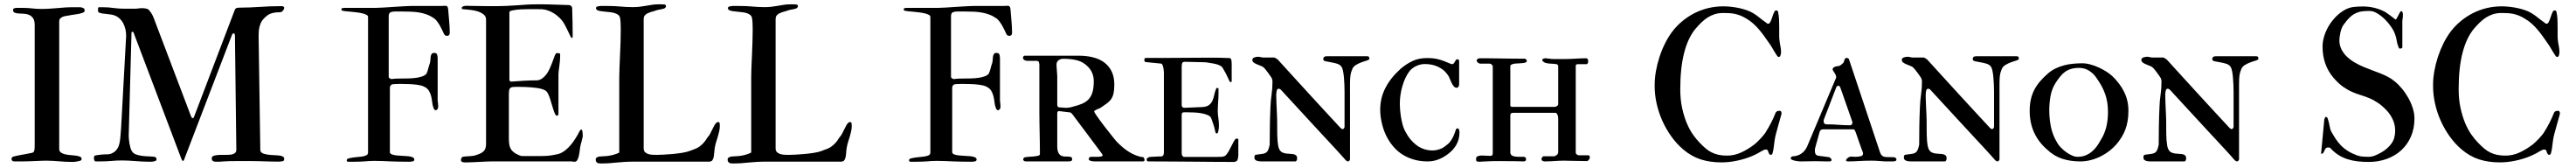

<svg xmlns="http://www.w3.org/2000/svg" viewBox="-20 -735 11744 765"><path d="M138.2 -70.8V-621.1Q138.2 -641.6 130.9 -652.1Q123.5 -662.6 112.5 -667.2Q101.6 -671.9 88.9 -672.4Q76.2 -672.9 65.2 -673.6Q54.2 -674.3 46.9 -677.2Q39.6 -680.2 39.6 -689.5Q39.6 -695.8 45.7 -697.5Q51.8 -699.2 57.1 -699.2H84.5Q96.7 -699.2 106.7 -698.5Q116.7 -697.8 125.7 -696.8Q134.8 -695.8 144.3 -695.1Q153.8 -694.3 165.5 -694.3Q189.5 -694.3 207.5 -695.6Q225.6 -696.8 242.2 -698.2Q258.8 -699.7 275.4 -700.9Q292 -702.1 312.5 -702.1H345.2Q352.1 -702.1 356.4 -699.5Q360.8 -696.8 363.3 -696.3Q365.2 -690.9 365.7 -690.4Q366.2 -689.9 366.2 -686Q366.2 -680.7 357.7 -677.2Q349.1 -673.8 338.1 -671.6Q327.1 -669.4 315.9 -668.2Q304.7 -667 299.8 -665.5Q292 -664.1 283.2 -662.8Q274.4 -661.6 267.1 -658.9Q259.8 -656.2 254.9 -651.1Q250 -646 250 -636.7V-56.6Q250 -46.4 257.6 -40.8Q265.1 -35.2 276.4 -32.5Q287.6 -29.8 301 -28.8Q314.5 -27.8 325.7 -26.4Q336.9 -24.9 344.5 -21.7Q352.1 -18.6 352.1 -11.7Q352.1 -6.3 349.1 -4.9Q346.2 -3.4 343.8 -2.4Q336.9 -0.5 327.1 1Q317.4 2.4 310.1 2.4Q292.5 2.4 277.8 1.5Q263.2 0.5 249.5 -0.5Q235.8 -1.5 222.2 -2.4Q208.5 -3.4 192.4 -3.4Q184.6 -3.4 170.7 -2.9Q156.7 -2.4 140.9 -1.7Q125 -1 109.4 -0.5Q93.8 0 82.5 0H43.9Q41.5 0 37.1 -2.4Q32.7 -4.9 32.7 -10.3Q32.7 -20 41 -22Q51.8 -24.9 60.3 -26.6Q68.8 -28.3 78.1 -30Q87.4 -31.7 98.6 -33.7Q109.9 -35.6 126.5 -39.1Q134.8 -41.5 136.5 -49.8Q138.2 -58.1 138.2 -70.8Z M539.1 -4.4Q512.7 -4.4 488.8 -2.2Q464.8 0 436 0H416.5Q412.1 0 410.2 -5.6Q408.2 -11.2 408.2 -14.2Q408.2 -19 409.4 -22.7Q410.6 -26.4 414.1 -26.9Q419.4 -28.3 426.8 -29.3Q434.1 -30.3 441.9 -31Q449.7 -31.7 456.8 -32Q463.9 -32.2 469.2 -32.2Q481 -32.2 491.9 -37.6Q502.9 -43 509.8 -50.8Q514.6 -57.1 518.1 -63.2Q521.5 -69.3 524.2 -80.1Q526.9 -90.8 528.6 -107.9Q530.3 -125 532.2 -152.8L555.2 -571.8Q555.2 -586.9 551.8 -602.3Q548.3 -617.7 540.8 -631.1Q533.2 -644.5 521 -654.3Q508.8 -664.1 491.2 -668Q489.7 -668.5 483.4 -669.2Q477.1 -669.9 469.7 -670.9Q462.4 -671.9 456.1 -672.6Q449.7 -673.3 447.8 -673.3Q438 -675.3 432.4 -677.2Q426.8 -679.2 426.8 -689.5Q426.8 -693.8 427.2 -698Q427.7 -702.1 431.2 -702.1H451.2Q463.9 -702.1 474.9 -701.2Q485.8 -700.2 497.1 -698.7Q508.3 -697.3 520.8 -696.3Q533.2 -695.3 548.3 -695.3H594.7Q603 -695.3 610.1 -696.5Q617.2 -697.8 628.9 -697.8Q637.7 -697.8 647.5 -695.6Q657.2 -693.4 661.6 -686.5Q669.9 -676.8 675.8 -664.8Q681.6 -652.8 686 -639.6L850.1 -208Q852.1 -203.1 854 -200Q856 -196.8 858.4 -196.8Q861.8 -196.8 863.8 -200.7Q865.7 -204.6 866.7 -208L1051.3 -691.9Q1054.2 -697.3 1059.8 -698.7Q1065.4 -700.2 1072.3 -700.2Q1096.7 -700.2 1119.4 -701.2Q1142.1 -702.1 1164.8 -703.6Q1187.5 -705.1 1210.7 -706.1Q1233.9 -707 1259.8 -707Q1261.2 -707 1263.9 -707Q1266.6 -707 1269.3 -706.3Q1272 -705.6 1273.9 -704.1Q1275.9 -702.6 1275.9 -700.2Q1275.9 -693.4 1270 -686.3Q1264.2 -679.2 1255.4 -679.2Q1231 -679.2 1214.8 -673.3Q1198.7 -667.5 1182.1 -649.4Q1174.8 -642.1 1170.4 -632.8Q1166 -623.5 1163.3 -613Q1160.6 -602.5 1159.9 -591.6Q1159.2 -580.6 1159.2 -570.3L1167 -48.8Q1170.4 -38.6 1183.6 -34.7Q1196.8 -30.8 1212.9 -29.5Q1229 -28.3 1244.4 -27.6Q1259.8 -26.9 1268.1 -22.9Q1273.9 -20.5 1274.9 -16.8Q1275.9 -13.2 1275.9 -10.3Q1275.9 -2.4 1267.8 -0.7Q1259.8 1 1246.1 1Q1230.5 1 1216.8 0.5Q1203.1 0 1189.7 -0.2Q1176.3 -0.5 1161.6 -1Q1147 -1.5 1128.9 -1.5H1054.2Q1040 -1.5 1026.9 -1.2Q1013.7 -1 1000.5 0Q984.9 1.5 969.2 1.5Q965.3 1.5 961.2 1.2Q957 1 953.4 -0.5Q949.7 -2 947.5 -5.1Q945.3 -8.3 945.3 -13.7Q945.3 -23.4 957.5 -26.6Q969.7 -29.8 986.8 -29.8H1007.3Q1017.6 -29.8 1026.6 -30.3Q1035.6 -30.8 1042.5 -33.2Q1049.3 -35.6 1053.5 -40.3Q1057.6 -44.9 1057.6 -53.2L1051.3 -571.8Q1051.3 -574.2 1050.3 -578.6Q1049.3 -583 1046.9 -583Q1043.5 -583 1041.7 -581.8Q1040 -580.6 1039.1 -579.6L820.3 -10.3Q818.4 -2.4 814.5 -2.4Q810.5 -2.4 807.6 -10.3L589.8 -584.5Q588.4 -590.3 584 -590.3Q582 -590.3 580.8 -589.4Q579.6 -588.4 579.6 -584.5L566.9 -118.2Q566.9 -112.3 567.6 -102.8Q568.4 -93.3 570.1 -83Q571.8 -72.8 574.5 -63Q577.1 -53.2 581.5 -46.4Q587.9 -36.1 600.8 -31.5Q613.8 -26.9 628.7 -25.1Q643.6 -23.4 658.4 -22.9Q673.3 -22.5 683.6 -21Q689.5 -20.5 691.7 -16.6Q693.8 -12.7 693.8 -8.3Q693.8 -5.4 690.7 -3.4Q687.5 -1.5 682.9 -0.2Q678.2 1 672.4 1.2Q666.5 1.5 661.6 1.5Q643.6 1.5 627.9 0.5Q612.3 -0.5 597.7 -1.5Q583 -2.4 568.8 -3.4Q554.7 -4.4 539.1 -4.4Z M1658.2 -40.5V-658.2Q1658.2 -663.6 1651.1 -667.5Q1644 -671.4 1632.8 -674.1Q1621.6 -676.8 1608.2 -678.5Q1594.7 -680.2 1582 -681.4Q1569.3 -682.6 1558.6 -683.6Q1547.9 -684.6 1543 -686Q1536.6 -686.5 1536.6 -693.4Q1536.6 -696.8 1541.3 -698Q1545.9 -699.2 1549.3 -699.2H1694.3Q1708 -699.2 1729 -700.7Q1750 -702.1 1773.9 -703.6Q1797.9 -705.1 1822.8 -706.5Q1847.7 -708 1869.1 -708H1996.1Q1996.6 -708.5 2002 -708.5H2012.2Q2019.5 -708.5 2021.7 -701.4Q2023.9 -694.3 2023.9 -688.5Q2025.9 -663.1 2028.3 -636.5Q2030.8 -609.9 2030.8 -584.5Q2030.8 -579.1 2027.6 -575.4Q2024.4 -571.8 2018.6 -571.8Q2014.6 -571.8 2010.7 -573.5Q2006.8 -575.2 2003.4 -583Q1999.5 -591.3 1994.6 -601.6Q1989.7 -611.8 1983.9 -621.6Q1978 -631.3 1971.7 -639.4Q1965.3 -647.5 1959.5 -651.4Q1943.4 -662.6 1926.3 -668.9Q1909.2 -675.3 1890.9 -678.2Q1872.6 -681.2 1853.5 -681.9Q1834.5 -682.6 1814.5 -682.6H1780.8Q1768.6 -682.6 1760.5 -679Q1752.4 -675.3 1752.4 -660.6V-386.2Q1752.4 -380.9 1756.8 -378.4Q1761.2 -376 1763.7 -375Q1773.9 -376.5 1785.6 -377Q1797.4 -377.4 1808.6 -377.4Q1826.2 -377.4 1844 -377.9Q1861.8 -378.4 1877.4 -380.6Q1893.1 -382.8 1905.5 -387.2Q1918 -391.6 1924.3 -399.4Q1926.3 -402.3 1928.5 -408.7Q1930.7 -415 1932.6 -422.4Q1934.6 -429.7 1936.3 -436Q1938 -442.4 1939.5 -445.3Q1941.9 -452.6 1942.4 -461.2Q1942.9 -469.7 1943.8 -477.1Q1944.8 -484.4 1948.2 -489.3Q1951.7 -494.1 1960.4 -494.1Q1971.2 -494.1 1973.4 -485.8Q1975.6 -477.5 1975.6 -468.8V-281.2Q1975.6 -278.8 1975.6 -276.1Q1975.6 -273.4 1976.6 -270.5Q1977.5 -262.7 1977.8 -256.6Q1978 -250.5 1978 -248.5Q1978 -243.2 1975.3 -238.8Q1972.7 -234.4 1967.3 -232.9Q1960.9 -232.9 1957 -242.7Q1952.1 -255.4 1950.7 -269.8Q1949.2 -284.2 1945.8 -297.6Q1942.4 -311 1935.3 -322.5Q1928.2 -334 1912.1 -341.3Q1906.2 -344.2 1897.5 -346.2Q1888.7 -348.1 1879.2 -349.4Q1869.6 -350.6 1860.4 -351.3Q1851.1 -352.1 1844.7 -352.1Q1842.3 -352.1 1830.3 -352.5Q1818.4 -353 1805.2 -353Q1791 -353 1779.3 -352.3Q1767.6 -351.6 1765.1 -349.6Q1760.7 -345.7 1759.3 -342.8Q1757.8 -339.8 1757.8 -332V-42Q1758.3 -35.2 1766.8 -32Q1775.4 -28.8 1787.8 -27.3Q1800.3 -25.9 1814.5 -25.4Q1828.6 -24.9 1840.8 -23.7Q1853 -22.5 1861.1 -19Q1869.1 -15.6 1869.1 -8.3Q1869.1 -4.4 1866.5 -2.4Q1863.8 -0.5 1859.9 0.2Q1856 1 1851.8 1.2Q1847.7 1.5 1844.7 1.5Q1818.8 1.5 1798.3 1Q1777.8 0.5 1759.3 -0.2Q1740.7 -1 1723.1 -1.7Q1705.6 -2.4 1686 -2.4Q1674.8 -2.4 1663.6 -1.7Q1652.3 -1 1640.1 0Q1617.2 1.5 1593.8 1.5H1569.3Q1566.9 1.5 1564 0.7Q1561 0 1561 -4.4Q1561 -9.3 1564 -11.2Q1566.9 -13.2 1575.2 -15.1Q1588.9 -18.1 1603.5 -19.3Q1618.2 -20.5 1630.4 -22.2Q1642.6 -23.9 1650.4 -27.8Q1658.2 -31.7 1658.2 -40.5Z M2196.3 -645.5Q2196.3 -660.2 2185.5 -668.9Q2174.8 -677.7 2159.2 -682.9Q2143.6 -688 2126 -689.9Q2108.4 -691.9 2094.7 -692.9Q2091.3 -692.9 2088.4 -693.6Q2085.4 -694.3 2085.4 -698.7Q2085.4 -701.7 2087.9 -703.6Q2090.3 -705.6 2093.8 -706.8Q2097.2 -708 2100.6 -708.3Q2104 -708.5 2106.4 -708.5Q2109.9 -708.5 2121.1 -708.3Q2132.3 -708 2148.9 -707.8Q2165.5 -707.5 2185.8 -707.3Q2206.1 -707 2228 -707Q2265.6 -707 2292.7 -708.3Q2319.8 -709.5 2342 -711.2Q2364.3 -712.9 2384.5 -714.1Q2404.8 -715.3 2428.2 -715.3Q2437.5 -715.3 2444.6 -715.3Q2451.7 -715.3 2459 -715.3Q2466.3 -715.3 2475.3 -715.1Q2484.4 -714.8 2497.3 -714.4Q2510.3 -713.9 2529.1 -713.4Q2547.9 -712.9 2574.7 -711.9Q2580.1 -711.4 2584 -708Q2587.9 -704.6 2588.9 -699.2Q2589.8 -665.5 2590.6 -635Q2591.3 -604.5 2591.3 -570.3Q2591.3 -562.5 2588.9 -562.5Q2587.9 -562.5 2585.9 -563Q2584 -563.5 2583 -565.9Q2579.1 -573.7 2574.7 -583Q2570.3 -592.3 2565.7 -601.8Q2561 -611.3 2556.4 -620.1Q2551.8 -628.9 2547.4 -635.3Q2541 -644.5 2530.8 -654.5Q2520.5 -664.6 2507.8 -672.9Q2495.1 -681.2 2480.7 -686.5Q2466.3 -691.9 2452.1 -692.9Q2443.4 -692.9 2436.8 -693.1Q2430.2 -693.4 2423.8 -693.4Q2417.5 -693.4 2410.6 -693.4Q2403.8 -693.4 2394.5 -693.4Q2375.5 -693.4 2355.2 -692.4Q2335 -691.4 2315.9 -687.5Q2311.5 -686.5 2307.1 -684.8Q2302.7 -683.1 2302.7 -676.8V-371.6Q2303.7 -365.2 2309.6 -363.3Q2337.4 -365.7 2368.9 -367.4Q2400.4 -369.1 2428.2 -369.1Q2441.9 -370.1 2452.9 -378.2Q2463.9 -386.2 2472.2 -397.7Q2480.5 -409.2 2486.8 -423.1Q2493.2 -437 2498 -450.2Q2502.9 -463.4 2506.6 -473.9Q2510.3 -484.4 2513.7 -489.7Q2515.1 -492.2 2516.6 -492.7Q2518.1 -493.2 2524.9 -493.2Q2527.8 -493.2 2531 -491.9Q2534.2 -490.7 2534.2 -488.3Q2534.2 -470.7 2533 -457Q2531.7 -443.4 2530.3 -432.6Q2528.8 -421.9 2527.6 -412.8Q2526.4 -403.8 2526.4 -395.5V-212.9Q2525.4 -211.4 2523.9 -210.4Q2521.5 -208 2519 -208Q2515.1 -208 2511.5 -215.1Q2507.8 -222.2 2504.2 -232.9Q2500.5 -243.7 2496.8 -256.8Q2493.2 -270 2489 -282.7Q2484.9 -295.4 2480.2 -305.7Q2475.6 -315.9 2469.7 -320.8Q2464.4 -325.2 2454.1 -328.6Q2443.8 -332 2430.9 -334Q2418 -335.9 2403.3 -337.2Q2388.7 -338.4 2375.2 -338.9Q2361.8 -339.4 2350.1 -339.4Q2338.4 -339.4 2331.5 -339.4Q2320.8 -339.4 2314.7 -338.1Q2308.6 -336.9 2305.4 -333Q2302.2 -329.1 2301.3 -321.8Q2300.3 -314.5 2300.3 -301.8V-105Q2300.3 -90.8 2301.8 -80.1Q2303.2 -69.3 2306.9 -61.3Q2310.5 -53.2 2316.7 -47.1Q2322.8 -41 2331.5 -35.6Q2338.4 -31.7 2346.9 -28.1Q2355.5 -24.4 2362.8 -24.4H2439.5Q2450.7 -24.4 2459.7 -24.7Q2468.8 -24.9 2478 -25.6Q2487.3 -26.4 2497.6 -28.1Q2507.8 -29.8 2521.5 -32.7Q2536.1 -36.1 2548.8 -44.4Q2561.5 -52.7 2573 -64.5Q2584.5 -76.2 2594.7 -90.8Q2605 -105.5 2614.3 -121.6Q2615.7 -124 2619.6 -132.1Q2623.5 -140.1 2627.9 -144.5Q2628.4 -145.5 2630.4 -145.5Q2632.3 -145.5 2633.8 -142.1Q2637.2 -135.7 2637.2 -116.7Q2637.2 -110.8 2633.8 -98.9Q2630.4 -86.9 2627.9 -76.2Q2625.5 -67.4 2624 -54.2Q2622.6 -41 2620.1 -28.6Q2617.7 -16.1 2613 -7.3Q2608.4 1.5 2600.6 1.5Q2597.7 1.5 2595.7 1.2Q2593.8 1 2592.3 1Q2590.8 0 2584 0H2224.1Q2212.9 0 2197 0.7Q2181.2 1.5 2165 2.2Q2148.9 2.9 2134.5 3.7Q2120.1 4.4 2111.8 4.4H2098.1Q2092.8 4.4 2087.4 2.2Q2082 0 2082 -4.9Q2082 -9.3 2083.3 -13.7Q2084.5 -18.1 2088.9 -20.5Q2089.8 -21 2093.5 -21.5Q2097.2 -22 2101.6 -22.5Q2106 -22.9 2109.9 -23.2Q2113.8 -23.4 2115.7 -23.4Q2127.4 -24.4 2135.3 -25.1Q2143.1 -25.9 2153.8 -29.8Q2174.8 -36.1 2185.5 -46.6Q2196.3 -57.1 2196.3 -80.1Z M2803.7 -40.5V-382.8Q2803.7 -397.9 2804.7 -424.6Q2805.7 -451.2 2807.1 -481.9Q2808.6 -512.7 2809.6 -544.4Q2810.5 -576.2 2810.5 -601.6Q2810.5 -635.7 2807.6 -651.4Q2806.6 -660.6 2800 -666.3Q2793.5 -671.9 2783.9 -675Q2774.4 -678.2 2762.5 -679.4Q2750.5 -680.7 2739.5 -681.9Q2728.5 -683.1 2719 -684.3Q2709.5 -685.5 2704.1 -688.5Q2697.8 -691.9 2697.8 -696.8Q2697.8 -700.7 2698.5 -702.1Q2699.2 -703.6 2701.2 -704.6Q2707 -706.5 2712.6 -707.3Q2718.3 -708 2722.7 -708H2741.2Q2763.2 -708 2779.1 -707.3Q2794.9 -706.5 2808.6 -705.3Q2822.3 -704.1 2835.4 -703.4Q2848.6 -702.6 2865.2 -702.6Q2883.3 -702.6 2898.7 -704.6Q2914.1 -706.5 2928 -709Q2941.9 -711.4 2954.8 -713.4Q2967.8 -715.3 2981 -715.3H2998.5Q3003.9 -715.3 3010.3 -714.4Q3016.6 -713.4 3016.6 -707Q3016.6 -698.7 3005.4 -695.3Q2997.1 -692.9 2986.1 -691.2Q2975.1 -689.5 2961.4 -684.1Q2948.7 -681.2 2940.7 -677.7Q2932.6 -674.3 2928.7 -672.4Q2923.3 -668.9 2919.2 -663.6Q2915 -658.2 2915 -647.9V-59.1Q2915 -48.3 2920.9 -42.5Q2926.8 -36.6 2935.8 -33.7Q2944.8 -30.8 2955.3 -30.3Q2965.8 -29.8 2975.1 -29.8Q2985.8 -29.8 3005.4 -30.8Q3024.9 -31.7 3046.4 -33.7Q3067.9 -35.6 3088.1 -38.8Q3108.4 -42 3121.1 -46.4Q3138.2 -52.2 3152.6 -58.3Q3167 -64.5 3176.8 -73.7Q3178.2 -74.7 3181.6 -77.9Q3185.1 -81.1 3189.2 -85.7Q3193.4 -90.3 3197.3 -95.7Q3201.2 -101.1 3204.1 -106.4Q3207 -110.4 3209.2 -113.3Q3211.4 -116.2 3213.4 -118.2Q3215.3 -120.6 3218.3 -126.5Q3221.2 -132.3 3224.9 -139.6Q3228.5 -147 3232.4 -154.5Q3236.3 -162.1 3240.2 -168.9Q3243.7 -173.3 3246.8 -176.3Q3250 -179.2 3255.4 -179.2Q3260.7 -179.2 3261.5 -173.1Q3262.2 -167 3262.2 -161.1Q3262.2 -149.4 3259.5 -137.5Q3256.8 -125.5 3253.4 -113.8Q3250 -102.1 3246.1 -90.3Q3242.2 -78.6 3240.2 -66.9Q3237.8 -55.7 3237.1 -43.7Q3236.3 -31.7 3234.6 -21.7Q3232.9 -11.7 3228.3 -5.4Q3223.6 1 3213.4 1H2879.4Q2849.1 1 2828.9 2.2Q2808.6 3.4 2792 5.1Q2775.4 6.8 2759 8.1Q2742.7 9.3 2720.7 9.3Q2712.4 9.3 2706.8 7.8Q2701.2 6.3 2697.8 0Q2697.3 -2 2696.8 -2.9Q2696.3 -3.9 2696.3 -9.3Q2696.3 -15.6 2701.9 -18.3Q2707.5 -21 2710.4 -22Q2715.8 -22.9 2726.6 -23.2Q2737.3 -23.4 2746.1 -24.4Q2750.5 -24.9 2757.3 -25.9Q2764.2 -26.9 2772.2 -28.8Q2780.3 -30.8 2788.6 -33.7Q2796.9 -36.6 2803.7 -40.5Z M3405.3 -40.5V-382.8Q3405.3 -397.9 3406.2 -424.6Q3407.2 -451.2 3408.7 -481.9Q3410.2 -512.7 3411.1 -544.4Q3412.1 -576.2 3412.1 -601.6Q3412.1 -635.7 3409.2 -651.4Q3408.2 -660.6 3401.6 -666.3Q3395 -671.9 3385.5 -675Q3376 -678.2 3364 -679.4Q3352.1 -680.7 3341.1 -681.9Q3330.1 -683.1 3320.6 -684.3Q3311 -685.5 3305.7 -688.5Q3299.3 -691.9 3299.3 -696.8Q3299.3 -700.7 3300 -702.1Q3300.8 -703.6 3302.7 -704.6Q3308.6 -706.5 3314.2 -707.3Q3319.8 -708 3324.2 -708H3342.8Q3364.7 -708 3380.6 -707.3Q3396.5 -706.5 3410.2 -705.3Q3423.8 -704.1 3437 -703.4Q3450.2 -702.6 3466.8 -702.6Q3484.9 -702.6 3500.2 -704.6Q3515.6 -706.5 3529.5 -709Q3543.5 -711.4 3556.4 -713.4Q3569.3 -715.3 3582.5 -715.3H3600.1Q3605.5 -715.3 3611.8 -714.4Q3618.2 -713.4 3618.2 -707Q3618.2 -698.7 3606.9 -695.3Q3598.6 -692.9 3587.6 -691.2Q3576.7 -689.5 3563 -684.1Q3550.3 -681.2 3542.2 -677.7Q3534.2 -674.3 3530.3 -672.4Q3524.9 -668.9 3520.8 -663.6Q3516.6 -658.2 3516.6 -647.9V-59.1Q3516.6 -48.3 3522.5 -42.5Q3528.3 -36.6 3537.4 -33.7Q3546.4 -30.8 3556.9 -30.3Q3567.4 -29.8 3576.7 -29.8Q3587.4 -29.8 3606.9 -30.8Q3626.5 -31.7 3647.9 -33.7Q3669.4 -35.6 3689.7 -38.8Q3710 -42 3722.7 -46.4Q3739.7 -52.2 3754.2 -58.3Q3768.6 -64.5 3778.3 -73.7Q3779.8 -74.7 3783.2 -77.9Q3786.6 -81.1 3790.8 -85.7Q3794.9 -90.3 3798.8 -95.7Q3802.7 -101.1 3805.7 -106.4Q3808.6 -110.4 3810.8 -113.3Q3813 -116.2 3814.9 -118.2Q3816.9 -120.6 3819.8 -126.5Q3822.8 -132.3 3826.4 -139.6Q3830.1 -147 3834 -154.5Q3837.9 -162.1 3841.8 -168.9Q3845.2 -173.3 3848.4 -176.3Q3851.6 -179.2 3856.9 -179.2Q3862.3 -179.2 3863 -173.1Q3863.8 -167 3863.8 -161.1Q3863.8 -149.4 3861.1 -137.5Q3858.4 -125.5 3855 -113.8Q3851.6 -102.1 3847.7 -90.3Q3843.8 -78.6 3841.8 -66.9Q3839.4 -55.7 3838.6 -43.7Q3837.9 -31.7 3836.2 -21.7Q3834.5 -11.7 3829.8 -5.4Q3825.2 1 3814.9 1H3481Q3450.7 1 3430.4 2.2Q3410.2 3.4 3393.6 5.1Q3377 6.8 3360.6 8.1Q3344.2 9.3 3322.3 9.3Q3314 9.3 3308.3 7.8Q3302.7 6.3 3299.3 0Q3298.8 -2 3298.3 -2.9Q3297.9 -3.9 3297.9 -9.3Q3297.9 -15.6 3303.5 -18.3Q3309.1 -21 3312 -22Q3317.4 -22.9 3328.1 -23.2Q3338.9 -23.4 3347.7 -24.4Q3352.1 -24.9 3358.9 -25.9Q3365.7 -26.9 3373.8 -28.8Q3381.8 -30.8 3390.1 -33.7Q3398.4 -36.6 3405.3 -40.5Z M4222.2 -40.5V-658.2Q4222.2 -663.6 4215.1 -667.5Q4208 -671.4 4196.8 -674.1Q4185.5 -676.8 4172.1 -678.5Q4158.7 -680.2 4146 -681.4Q4133.3 -682.6 4122.6 -683.6Q4111.8 -684.6 4106.9 -686Q4100.6 -686.5 4100.6 -693.4Q4100.6 -696.8 4105.2 -698Q4109.9 -699.2 4113.3 -699.2H4258.3Q4272 -699.2 4293 -700.7Q4314 -702.1 4337.9 -703.6Q4361.8 -705.1 4386.7 -706.5Q4411.6 -708 4433.1 -708H4560.1Q4560.5 -708.5 4565.9 -708.5H4576.2Q4583.5 -708.5 4585.7 -701.4Q4587.9 -694.3 4587.9 -688.5Q4589.8 -663.1 4592.3 -636.5Q4594.7 -609.9 4594.7 -584.5Q4594.7 -579.1 4591.6 -575.4Q4588.4 -571.8 4582.5 -571.8Q4578.6 -571.8 4574.7 -573.5Q4570.8 -575.2 4567.4 -583Q4563.5 -591.3 4558.6 -601.6Q4553.7 -611.8 4547.9 -621.6Q4542 -631.3 4535.6 -639.4Q4529.3 -647.5 4523.4 -651.4Q4507.3 -662.6 4490.2 -668.9Q4473.1 -675.3 4454.8 -678.2Q4436.5 -681.2 4417.5 -681.9Q4398.4 -682.6 4378.4 -682.6H4344.7Q4332.5 -682.6 4324.5 -679Q4316.4 -675.3 4316.4 -660.6V-386.2Q4316.4 -380.9 4320.8 -378.4Q4325.2 -376 4327.6 -375Q4337.9 -376.5 4349.6 -377Q4361.3 -377.4 4372.6 -377.4Q4390.1 -377.4 4408 -377.9Q4425.8 -378.4 4441.4 -380.6Q4457 -382.8 4469.5 -387.2Q4481.9 -391.6 4488.3 -399.4Q4490.2 -402.3 4492.4 -408.7Q4494.6 -415 4496.6 -422.4Q4498.5 -429.7 4500.2 -436Q4502 -442.4 4503.4 -445.3Q4505.9 -452.6 4506.3 -461.2Q4506.8 -469.7 4507.8 -477.1Q4508.8 -484.4 4512.2 -489.3Q4515.6 -494.1 4524.4 -494.1Q4535.2 -494.1 4537.4 -485.8Q4539.6 -477.5 4539.6 -468.8V-281.2Q4539.6 -278.8 4539.6 -276.1Q4539.6 -273.4 4540.5 -270.5Q4541.5 -262.7 4541.7 -256.6Q4542 -250.5 4542 -248.5Q4542 -243.2 4539.3 -238.8Q4536.6 -234.4 4531.2 -232.9Q4524.9 -232.9 4521 -242.7Q4516.1 -255.4 4514.6 -269.8Q4513.2 -284.2 4509.8 -297.6Q4506.3 -311 4499.3 -322.5Q4492.2 -334 4476.1 -341.3Q4470.2 -344.2 4461.4 -346.2Q4452.6 -348.1 4443.1 -349.4Q4433.6 -350.6 4424.3 -351.3Q4415 -352.1 4408.7 -352.1Q4406.2 -352.1 4394.3 -352.5Q4382.3 -353 4369.1 -353Q4355 -353 4343.3 -352.3Q4331.5 -351.6 4329.1 -349.6Q4324.7 -345.7 4323.2 -342.8Q4321.8 -339.8 4321.8 -332V-42Q4322.3 -35.2 4330.8 -32Q4339.4 -28.8 4351.8 -27.3Q4364.3 -25.9 4378.4 -25.4Q4392.6 -24.9 4404.8 -23.7Q4417 -22.5 4425 -19Q4433.1 -15.6 4433.1 -8.3Q4433.1 -4.4 4430.4 -2.4Q4427.7 -0.5 4423.8 0.2Q4419.9 1 4415.8 1.2Q4411.6 1.5 4408.7 1.5Q4382.8 1.5 4362.3 1Q4341.8 0.5 4323.2 -0.2Q4304.7 -1 4287.1 -1.7Q4269.5 -2.4 4250 -2.4Q4238.8 -2.4 4227.5 -1.7Q4216.3 -1 4204.1 0Q4181.2 1.5 4157.7 1.5H4133.3Q4130.9 1.5 4127.9 0.7Q4125 0 4125 -4.4Q4125 -9.3 4127.9 -11.2Q4130.9 -13.2 4139.2 -15.1Q4152.8 -18.1 4167.5 -19.3Q4182.1 -20.5 4194.3 -22.2Q4206.5 -23.9 4214.4 -27.8Q4222.2 -31.7 4222.2 -40.5Z M4797.4 -439.5Q4797.4 -437.5 4797.9 -429.7Q4798.3 -421.9 4799.1 -413.1Q4799.8 -404.3 4800.3 -396.5Q4800.8 -388.7 4800.8 -386.7V-258.3Q4800.8 -249.5 4806.6 -246.6Q4807.6 -246.6 4812 -246.1Q4816.4 -245.6 4821.5 -245.4Q4826.7 -245.1 4831.8 -244.6Q4836.9 -244.1 4839.8 -244.1Q4856.4 -244.1 4871.1 -249Q4895.5 -254.9 4913.6 -262.5Q4931.6 -270 4943.6 -282.7Q4955.6 -295.4 4961.4 -314.9Q4967.3 -334.5 4967.3 -364.7Q4967.3 -404.8 4940.4 -431.6Q4919.9 -452.6 4892.6 -460Q4865.2 -467.3 4828.6 -467.3Q4815.4 -467.3 4806.4 -460.4Q4797.4 -453.6 4797.4 -439.5ZM4944.3 -10.7Q4944.3 -18.6 4953.6 -21H4990.2Q4994.6 -22 4999 -22.2Q5003.4 -22.5 5005.4 -24.4Q5007.8 -25.9 5007.8 -27.8Q5007.8 -29.8 5005.4 -33.7Q4971.7 -79.1 4937.7 -124.5Q4903.8 -169.9 4868.7 -216.3Q4866.7 -218.3 4864 -220.7Q4861.3 -223.1 4859.4 -223.1L4810.1 -229H4808.6Q4800.8 -229 4800.8 -219.7V-70.3Q4800.8 -51.3 4805.4 -41.3Q4810.1 -31.2 4816.9 -27.1Q4823.7 -22.9 4832.3 -22.5Q4840.8 -22 4848.1 -22Q4856.4 -22 4862.5 -20.5Q4868.7 -19 4868.7 -9.3Q4868.7 -3.4 4863.3 -1.7Q4857.9 0 4852.5 0H4657.2Q4652.8 0 4649.2 -2.4Q4645.5 -4.9 4645.5 -9.3Q4645.5 -14.6 4652.3 -18.6Q4657.2 -20 4668.7 -20.8Q4680.2 -21.5 4691.9 -22.5Q4703.6 -23.4 4712.6 -25.6Q4721.7 -27.8 4721.7 -32.7V-49.8Q4721.7 -72.8 4721.2 -91.8Q4720.7 -110.8 4720.5 -130.6Q4720.2 -150.4 4719.7 -172.9Q4719.2 -195.3 4719.2 -224.6V-379.9V-441.9Q4718.3 -443.8 4718 -448Q4717.8 -452.1 4715.8 -454.6Q4714.8 -455.6 4713.6 -456.1Q4712.4 -456.5 4711.4 -457Q4710 -457.5 4709.5 -458H4664.1Q4658.7 -458 4653.1 -460.4Q4647.5 -462.9 4645.5 -467.3Q4645 -467.8 4645 -468.8Q4644.5 -469.2 4644.5 -470.7Q4644.5 -473.6 4646.2 -477.5Q4647.9 -481.4 4652.3 -481.4H4898.9Q4932.6 -481.4 4962.2 -474.4Q4991.7 -467.3 5013.7 -451.7Q5035.6 -436 5048.3 -410.9Q5061 -385.7 5061 -349.6Q5061 -325.7 5057.6 -310.3Q5054.2 -294.9 5046.9 -284.2Q5039.6 -273.4 5028.3 -265.1Q5017.1 -256.8 5002 -246.6Q4999 -244.1 4993.4 -241.7Q4987.8 -239.3 4982.4 -237.1Q4977.1 -234.9 4973.1 -232.4Q4969.2 -230 4969.2 -227.1Q4969.2 -224.6 4976.3 -214.1Q4983.4 -203.6 4993.9 -189Q5004.4 -174.3 5017.3 -158Q5030.3 -141.6 5041.7 -127Q5053.2 -112.3 5061.8 -101.8Q5070.3 -91.3 5072.8 -88.9Q5085.9 -75.7 5099.4 -64.2Q5112.8 -52.7 5127.7 -43.5Q5142.6 -34.2 5159.2 -27.6Q5175.8 -21 5194.8 -18.6Q5198.7 -11.7 5198.7 -6.8Q5198.7 -2.4 5197 -1.2Q5195.3 0 5188.5 0H5002H4973.1Q4971.7 0 4967 -0.2Q4962.4 -0.5 4957.3 -1.5Q4952.1 -2.4 4948.2 -4.6Q4944.3 -6.8 4944.3 -10.7Z M5379.9 -244.1 5463.4 -247.6Q5482.9 -249 5493.2 -257.1Q5503.4 -265.1 5508.5 -276.6Q5513.7 -288.1 5516.4 -301.8Q5519 -315.4 5524.4 -328.6Q5525.9 -334.5 5529.3 -334.5Q5536.1 -334.5 5536.1 -331.1V-311.5Q5536.1 -292 5534.4 -269.3Q5532.7 -246.6 5532.7 -230.5Q5532.7 -214.8 5535.4 -197.3Q5538.1 -179.7 5538.1 -161.1Q5538.1 -158.7 5537.6 -153.3Q5537.1 -147.9 5536.1 -142.1Q5535.2 -136.2 5533.4 -131.8Q5531.7 -127.4 5528.8 -127.4Q5523.4 -127.4 5522.2 -132.6Q5521 -137.7 5520 -142.1Q5519 -147.9 5516.6 -156.2Q5514.2 -164.6 5511.2 -173.1Q5508.3 -181.6 5505.9 -188.5Q5503.4 -195.3 5502.4 -197.8Q5498 -206.5 5485.4 -211.7Q5472.7 -216.8 5456.8 -219.5Q5440.9 -222.2 5424.1 -222.9Q5407.2 -223.6 5394.5 -223.6H5379.9Q5372.1 -223.6 5370.1 -220.5Q5368.2 -217.3 5368.2 -210.4V-39.1Q5368.2 -24.4 5377.4 -20.5H5525.9Q5535.6 -20.5 5546.1 -20.8Q5556.6 -21 5560.1 -22.9Q5567.4 -24.9 5572.5 -31.5Q5577.6 -38.1 5581.1 -43.9Q5582.5 -46.4 5586.7 -54.2Q5590.8 -62 5595.5 -71Q5600.1 -80.1 5604.2 -87.9Q5608.4 -95.7 5610.4 -98.1Q5613.3 -104 5620.1 -104Q5624.5 -104 5626.5 -100.6V-27.8Q5626.5 -23.4 5625.7 -19.8Q5625 -16.1 5624 -10.7Q5622.1 -3.9 5619.1 -1.7Q5616.2 0.5 5607.9 2.4Q5558.6 2.4 5514.4 2Q5470.2 1.5 5424.8 1.2Q5379.4 1 5329.1 0.5Q5278.8 0 5216.8 0Q5208.5 0 5208.5 -8.3Q5208.5 -13.7 5213.9 -16.6Q5219.2 -19.5 5223.6 -20.5Q5226.6 -20.5 5233.2 -21Q5239.7 -21.5 5247.6 -21.7Q5255.4 -22 5262.7 -22.5Q5270 -22.9 5275.4 -22.9Q5287.1 -22.9 5287.1 -41.5V-401.9Q5287.1 -410.2 5285.4 -422.4Q5283.7 -434.6 5278.8 -442.9Q5275.4 -445.3 5275.4 -445.3L5207 -452.1Q5197.8 -452.1 5197.8 -461.4Q5197.8 -463.9 5198.7 -467.5Q5199.7 -471.2 5205.1 -471.2H5285.2Q5332 -471.2 5377.4 -471.7Q5422.9 -472.2 5460.9 -472.2H5530.3Q5538.1 -472.2 5546.6 -471.9Q5555.2 -471.7 5563 -471.4Q5570.8 -471.2 5577.1 -470.9Q5583.5 -470.7 5586.9 -470.7Q5590.3 -470.2 5592.3 -467.3Q5594.2 -464.4 5595 -460.2Q5595.7 -456.1 5595.9 -451.9Q5596.2 -447.8 5596.2 -445.3V-365.7Q5596.2 -361.3 5592.8 -361.3Q5587.4 -361.3 5584.7 -368.4Q5582 -375.5 5576.7 -385.3Q5572.3 -396 5565.9 -406.7Q5559.6 -417.5 5556.6 -423.3Q5552.2 -431.6 5543.2 -436.3Q5534.2 -440.9 5522.9 -443.6Q5511.7 -446.3 5500 -447.8Q5488.3 -449.2 5479.5 -451.2Q5476.6 -451.2 5464.4 -451.7Q5452.1 -452.1 5436.8 -452.4Q5421.4 -452.6 5406.5 -453.1Q5391.6 -453.6 5383.3 -453.6Q5373 -453.6 5370.6 -447.8Q5368.2 -441.9 5368.2 -430.2V-255.9Q5368.2 -251.5 5371.3 -247.8Q5374.5 -244.1 5379.9 -244.1Z M5733.4 0Q5728.5 0 5722.7 -0.5Q5716.8 -1 5711.7 -2.7Q5706.5 -4.4 5703.1 -7.8Q5699.7 -11.2 5699.7 -17.1Q5699.7 -21.5 5700.4 -24.9Q5701.2 -28.3 5705.6 -30.3Q5721.2 -32.7 5731.7 -33.7Q5742.2 -34.7 5749.5 -38.1Q5756.8 -41.5 5761.5 -50Q5766.1 -58.6 5769.5 -76.2Q5769.5 -117.7 5770.3 -161.6Q5771 -205.6 5772.9 -246.6Q5773.9 -276.4 5778.1 -304.4Q5782.2 -332.5 5782.2 -362.3Q5782.2 -367.7 5781.7 -370.1Q5781.2 -372.6 5778.8 -379.4Q5777.3 -381.8 5772.9 -388.4Q5768.6 -395 5763.2 -402.1Q5757.8 -409.2 5752.7 -415.8Q5747.6 -422.4 5745.1 -424.8Q5740.2 -430.7 5731 -434.3Q5721.7 -438 5712.6 -441.7Q5703.6 -445.3 5697 -450Q5690.4 -454.6 5690.4 -462.9Q5690.4 -467.3 5693.6 -470Q5696.8 -472.7 5701.4 -474.1Q5706.1 -475.6 5710.7 -476.1Q5715.3 -476.6 5718.3 -476.6Q5719.2 -476.6 5722.2 -476.1Q5725.1 -475.6 5728.5 -474.9Q5731.9 -474.1 5734.9 -473.6Q5737.8 -473.1 5739.3 -473.1H5791Q5793.5 -472.2 5798.8 -469Q5804.2 -465.8 5806.2 -463.9Q5843.3 -423.3 5878.9 -384.3Q5914.6 -345.2 5949.5 -307.1Q5984.4 -269 6019.3 -231.4Q6054.2 -193.8 6089.8 -155.3Q6092.3 -152.8 6094.2 -150.9Q6096.2 -149.4 6098.1 -148.2Q6100.1 -147 6101.6 -147Q6106 -147 6108.4 -151.1Q6110.8 -155.3 6110.8 -156.2V-274.4V-315.9Q6110.8 -333 6110.1 -350.6Q6109.4 -368.2 6107.9 -383.5Q6106.4 -398.9 6104 -411.1Q6101.6 -423.3 6098.1 -429.2Q6091.3 -440.4 6077.1 -444.8Q6063 -449.2 6048.8 -451.4Q6034.7 -453.6 6024.2 -456.1Q6013.7 -458.5 6013.7 -465.3Q6013.7 -479 6029.8 -479H6214.8Q6224.1 -479 6224.1 -467.8Q6224.1 -462.9 6213.4 -459.7Q6202.6 -456.5 6189 -451.7Q6175.3 -446.8 6162.4 -439Q6149.4 -431.2 6145 -417.5Q6139.6 -405.3 6137.7 -391.1Q6135.7 -377 6135.7 -352.1V-10.3Q6135.7 -5.9 6132.3 -2.9Q6128.9 0 6127 0Q6120.6 0 6112.8 -9.3Q6110.8 -11.7 6100.3 -23.4Q6089.8 -35.2 6073.2 -53.2Q6056.6 -71.3 6035.2 -94.2Q6013.7 -117.2 5990.2 -142.6Q5966.8 -168 5942.4 -194.3Q5918 -220.7 5895.5 -245.1Q5873 -269.5 5853.3 -290.8Q5833.5 -312 5819.8 -327.1Q5814.9 -331.1 5811 -331.1Q5803.2 -331.1 5801.3 -321.3Q5799.3 -311.5 5799.3 -300.8Q5799.3 -295.9 5799.6 -286.4Q5799.8 -276.9 5800.3 -264.4Q5800.8 -252 5801.5 -238Q5802.2 -224.1 5802.7 -211.2Q5803.2 -198.2 5803.5 -187.5Q5803.7 -176.8 5803.7 -170.4V-147Q5803.7 -135.7 5804 -121.6Q5804.2 -107.4 5805.4 -93.8Q5806.6 -80.1 5808.8 -68.8Q5811 -57.6 5815.4 -51.8Q5820.3 -43.9 5828.1 -40.5Q5835.9 -37.1 5844.7 -35.9Q5853.5 -34.7 5862.5 -34.4Q5871.6 -34.2 5878.7 -32.7Q5885.7 -31.2 5890.1 -27.1Q5894.5 -22.9 5894.5 -14.2Q5894.5 -9.8 5893.8 -7.1Q5893.1 -4.4 5888.2 0Z M6633.3 -458V-350.6Q6633.3 -344.7 6630.1 -340.1Q6627 -335.4 6621.6 -335.4Q6614.3 -335.4 6608.6 -342.3Q6603 -349.1 6598.6 -358.2Q6594.2 -367.2 6590.6 -376.5Q6586.9 -385.7 6583.5 -391.1Q6578.1 -398.4 6573.5 -404.1Q6568.8 -409.7 6563.5 -414.3Q6558.1 -418.9 6551.8 -422.9Q6545.4 -426.8 6537.6 -430.7Q6525.9 -436.5 6511 -439.9Q6496.1 -443.4 6476.1 -443.4Q6456.5 -443.4 6436.5 -433.8Q6416.5 -424.3 6404.3 -407.2Q6395 -394.5 6387.5 -377.9Q6379.9 -361.3 6374.3 -342Q6368.7 -322.8 6365.7 -302Q6362.8 -281.2 6362.8 -261.2Q6362.8 -255.4 6363.8 -240.5Q6364.7 -225.6 6367.4 -207Q6370.1 -188.5 6375.2 -168.9Q6380.4 -149.4 6389.2 -134.3Q6407.7 -97.7 6438.7 -74.2Q6469.7 -50.8 6510.7 -49.8Q6522.9 -49.8 6534.4 -52.7Q6545.9 -55.7 6555.7 -60.1Q6557.6 -61 6562 -64Q6566.4 -66.9 6571.3 -70.6Q6576.2 -74.2 6580.8 -78.1Q6585.4 -82 6587.9 -84.5Q6594.2 -91.8 6599.6 -100.6Q6605 -109.4 6608.6 -117.9Q6612.3 -126.5 6614.7 -133.5Q6617.2 -140.6 6618.2 -144.5Q6619.6 -150.4 6627.4 -150.4Q6629.9 -150.4 6631.3 -147.9Q6632.8 -145.5 6633.5 -142.3Q6634.3 -139.2 6634.5 -136.2Q6634.8 -133.3 6634.8 -131.8Q6634.8 -102.1 6621.8 -78.1Q6608.9 -54.2 6586.9 -37.1Q6565.9 -20 6541.5 -10Q6517.1 0 6489.7 0Q6456.1 0 6428 -8.1Q6399.9 -16.1 6377.2 -30Q6354.5 -43.9 6337.2 -63.2Q6319.8 -82.5 6307.1 -105Q6291.5 -132.3 6282.5 -167.5Q6273.4 -202.6 6273.4 -235.8Q6273.4 -289.1 6297.4 -335.2Q6321.3 -381.3 6367.2 -422.4Q6394.5 -445.3 6422.6 -458Q6450.7 -470.7 6486.3 -470.7Q6500.5 -470.7 6512.9 -469.5Q6525.4 -468.3 6538.3 -465.1Q6551.3 -461.9 6565.4 -456.5Q6579.6 -451.2 6597.2 -443.4Q6597.7 -442.9 6600.1 -442.9Q6606 -442.9 6608.9 -446.3Q6611.8 -449.7 6614 -454.1Q6616.2 -458.5 6618.7 -461.9Q6621.1 -465.3 6626.5 -465.3Q6628.4 -465.3 6630.9 -462.9Q6633.3 -460.4 6633.3 -458Z M6710.4 -10.7Q6710.4 -20.5 6717.5 -23.4Q6724.6 -26.4 6734.4 -26.9Q6737.3 -26.9 6742.9 -26.6Q6748.5 -26.4 6754.9 -26.1Q6761.2 -25.9 6767.6 -25.6Q6773.9 -25.4 6778.3 -25.4Q6786.6 -25.4 6786.6 -38.1V-433.1Q6786.6 -436.5 6782 -440.9Q6777.3 -445.3 6772.9 -445.3H6728.5Q6725.1 -445.3 6719.2 -449.7Q6713.4 -454.1 6713.4 -458.5Q6713.4 -464.4 6718.3 -467Q6723.1 -469.7 6727.5 -469.7Q6748 -469.7 6772.7 -469.5Q6797.4 -469.2 6824.2 -468.8Q6851.1 -468.3 6878.2 -468Q6905.3 -467.8 6931.2 -467.8Q6936.5 -467.8 6939.2 -464.1Q6941.9 -460.4 6941.9 -458Q6941.9 -453.1 6937 -450.9Q6932.1 -448.7 6924.3 -447.8Q6916.5 -446.8 6907.5 -446.5Q6898.4 -446.3 6890.1 -445.6Q6881.8 -444.8 6875.5 -442.6Q6869.1 -440.4 6866.7 -436V-254.9Q6866.7 -248.5 6876 -248.5H7069.8Q7074.2 -248.5 7079.6 -252.2Q7085 -255.9 7085 -261.2V-432.6Q7085 -441.4 7077.1 -442.9Q7064.5 -444.8 7051.8 -445.1Q7039.1 -445.3 7026.4 -448.7Q7021 -451.2 7016.6 -454.8Q7012.2 -458.5 7012.2 -460.4Q7012.2 -465.8 7017.6 -467.8Q7022.9 -469.7 7024.9 -469.7Q7027.3 -469.7 7032.2 -469.2Q7037.1 -468.8 7042.7 -468Q7048.3 -467.3 7053.2 -466.8Q7058.1 -466.3 7061 -466.3H7122.1Q7130.9 -466.3 7142.3 -466.8Q7153.8 -467.3 7165.8 -468Q7177.7 -468.8 7189.7 -469.2Q7201.7 -469.7 7210.9 -469.7Q7218.3 -469.7 7220 -465.1Q7221.7 -460.4 7221.7 -452.6Q7221.7 -450.2 7219.5 -446.5Q7217.3 -442.9 7214.8 -442.9H7176.3Q7165 -442.9 7165 -436V-40.5Q7165 -35.2 7169.9 -31.5Q7174.8 -27.8 7180.2 -27.8H7223.1Q7225.6 -27.8 7227.5 -24.9Q7229.5 -22 7229.5 -19.5Q7228.5 -11.7 7224.4 -6.6Q7220.2 -1.5 7213.4 -1.5Q7201.2 -1.5 7187 -2Q7172.9 -2.4 7158.2 -2.4Q7145 -2.4 7132.8 -2.9Q7120.6 -3.4 7113.8 -3.4Q7100.1 -3.4 7089.1 -2.9Q7078.1 -2.4 7067.9 -1.7Q7057.6 -1 7047.1 -0.5Q7036.6 0 7023.9 0Q7018.6 0 7013.7 -2.4Q7008.8 -4.9 7008.8 -11.7Q7008.8 -14.2 7012.2 -18.8Q7015.6 -23.4 7018.1 -23.4H7064.5Q7071.3 -23.4 7078.1 -28.8Q7085 -34.2 7085 -43.9V-194.3Q7085 -205.1 7081.5 -212.9Q7078.1 -220.7 7073.2 -221.2H6878.9Q6866.7 -221.2 6866.7 -209.5V-37.1Q6870.1 -29.3 6873.5 -27.1Q6877 -24.9 6884.8 -22.9Q6889.2 -22 6894.3 -21.5Q6899.4 -21 6905.8 -21H6917.5H6926.8Q6938.5 -21 6938.5 -9.3Q6938.5 0 6926.3 0Q6921.4 0 6909.9 -0.5Q6898.4 -1 6882.8 -1Q6868.2 -1 6852.3 -1.2Q6836.4 -1.5 6822.8 -1.5Q6799.8 -1.5 6784.9 -1.2Q6770 -1 6755.4 0Q6747.6 0 6741.5 0.7Q6735.4 1.5 6727.5 1.5Q6719.2 1.5 6714.8 0Q6710.4 -1.5 6710.4 -10.7Z M7524.9 -342.8V-349.6Q7524.9 -378.4 7530.5 -410.4Q7536.1 -442.4 7546.4 -474.1Q7556.6 -505.9 7571.3 -535.6Q7585.9 -565.4 7604.5 -590.3Q7625 -617.2 7650.6 -638.4Q7676.3 -659.7 7705.8 -674.8Q7735.4 -689.9 7768.6 -698Q7801.8 -706.1 7837.4 -706.1Q7867.2 -706.1 7898.9 -700.4Q7930.7 -694.8 7957.5 -683.6Q7979.5 -673.3 7997.3 -658.9Q8015.1 -644.5 8035.2 -630.4Q8037.1 -627.9 8039.3 -627.4Q8041.5 -627 8043.5 -627Q8047.9 -627 8051.3 -633.3Q8056.6 -642.6 8061 -657Q8065.4 -671.4 8070.8 -681.6Q8072.8 -686 8075.2 -686.8Q8077.6 -687.5 8080.6 -687.5Q8084 -687.5 8085.7 -685.1Q8087.4 -682.6 8087.4 -681.6Q8091.3 -664.6 8092 -647.5Q8092.8 -630.4 8092.8 -611.8V-583.5Q8092.8 -577.1 8092.8 -570.8Q8092.8 -564.5 8093.3 -557.6Q8095.2 -539.1 8098.1 -525.4Q8101.1 -511.7 8101.1 -499Q8101.1 -491.7 8098.9 -483.6Q8096.7 -475.6 8089.8 -475.6Q8086.9 -475.6 8081.8 -482.9Q8076.7 -490.2 8071.3 -499.3Q8065.9 -508.3 8060.8 -517.1Q8055.7 -525.9 8053.7 -528.8Q8040 -548.3 8027.6 -565.9Q8015.1 -583.5 8002.2 -598.9Q7989.3 -614.3 7974.9 -627.2Q7960.4 -640.1 7942.9 -650.4Q7927.7 -659.7 7914.1 -664.8Q7900.4 -669.9 7887.5 -672.4Q7874.5 -674.8 7861.8 -675.3Q7849.1 -675.8 7835.9 -675.8Q7815.4 -675.8 7798.1 -670.2Q7780.8 -664.6 7765.6 -654.8Q7750.5 -645 7737.5 -632.3Q7724.6 -619.6 7712.4 -605.5Q7677.2 -564 7659.4 -494.9Q7641.6 -425.8 7641.6 -329.6Q7641.6 -281.7 7650.1 -242.9Q7658.7 -204.1 7671.4 -174.1Q7684.1 -144 7699.5 -122.3Q7714.8 -100.6 7728.5 -86.9Q7743.2 -71.3 7756.6 -59.8Q7770 -48.3 7784.7 -41Q7799.3 -33.7 7816.4 -30Q7833.5 -26.4 7855 -26.4Q7887.7 -26.4 7918.9 -40.5Q7950.2 -54.7 7980 -77.6Q7986.3 -82.5 7993.2 -89.4Q8000 -96.2 8006.6 -103Q8013.2 -109.9 8018.8 -116.5Q8024.4 -123 8028.3 -128.4Q8043.9 -152.8 8055.7 -175.8Q8067.4 -198.7 8077.1 -223.1Q8082 -230.5 8094.2 -230.5Q8099.6 -230.5 8101.6 -226.6Q8103.5 -222.7 8103.5 -217.3Q8095.7 -190.4 8089.8 -168.7Q8084 -147 8077.1 -122.6Q8072.8 -105 8070.8 -88.1Q8068.8 -71.3 8066.9 -58.3Q8064.9 -45.4 8062.5 -37.6Q8060.1 -29.8 8054.7 -29.8Q8050.8 -29.8 8048.3 -32.7Q8045.9 -35.6 8043.5 -42Q8042.5 -46.9 8040.3 -50.5Q8038.1 -54.2 8032.7 -54.2Q8027.3 -54.2 8022.7 -52.2Q8018.1 -50.3 8011.2 -46.1Q8004.4 -42 7994.1 -36.4Q7983.9 -30.8 7966.8 -23.4Q7935.5 -10.7 7899.9 -3.2Q7864.3 4.4 7829.1 4.4Q7777.8 4.4 7735.4 -9Q7692.9 -22.5 7654.8 -54.7Q7624.5 -80.6 7600.6 -114Q7576.7 -147.5 7559.8 -185.1Q7543 -222.7 7533.9 -262.9Q7524.9 -303.2 7524.9 -342.8Z M8145 -13.7Q8145 -15.6 8147.7 -19.5Q8150.4 -23.4 8155.8 -23.4Q8163.6 -23.4 8172.6 -25.9Q8181.6 -28.3 8190.2 -33.4Q8198.7 -38.6 8206.3 -46.6Q8213.9 -54.7 8219.2 -65.9L8348.6 -372.6Q8349.1 -373.5 8350.8 -377.2Q8352.5 -380.9 8352.5 -383.3Q8352.5 -388.7 8350.1 -394Q8347.7 -399.4 8344.5 -404.1Q8341.3 -408.7 8338.9 -412.4Q8336.4 -416 8336.4 -418.9Q8336.4 -423.8 8339.8 -426.8Q8343.3 -429.7 8347.9 -431.4Q8352.5 -433.1 8357.9 -433.6Q8363.3 -434.1 8367.2 -435.1Q8371.6 -437 8377 -441.7Q8382.3 -446.3 8385.7 -449.2Q8387.2 -451.7 8388.2 -455.6Q8389.2 -459.5 8390.4 -462.9Q8391.6 -466.3 8393.8 -468.8Q8396 -471.2 8399.9 -471.2Q8409.7 -471.2 8411.6 -462.9L8551.3 -44.9Q8554.2 -35.6 8557.9 -30.5Q8561.5 -25.4 8566.9 -22.9Q8572.3 -20.5 8578.9 -20Q8585.4 -19.5 8594.2 -19.5H8611.8Q8616.2 -19.5 8618.7 -18.6Q8621.1 -18.6 8624.3 -15.1Q8627.4 -11.7 8627.4 -9.3Q8627.4 -1.5 8618.7 -1Q8617.7 0 8611.8 0H8584Q8569.8 0 8551.3 -1.7Q8532.7 -3.4 8514.2 -3.4Q8483.9 -3.4 8455.6 -1.7Q8427.2 0 8405.3 0Q8402.8 0 8400.1 -1Q8397.5 -2 8397.5 -4.9Q8397.5 -7.8 8399.9 -10.7Q8402.3 -13.7 8405.8 -16.4Q8409.2 -19 8413.3 -20.5Q8417.5 -22 8420.9 -22Q8425.8 -22 8430.7 -21.5Q8435.5 -21 8441.4 -21Q8457 -21 8466.8 -24.4Q8475.1 -27.3 8475.1 -36.1Q8475.1 -37.1 8474.6 -38.6Q8474.1 -40 8473.6 -43Q8471.7 -47.4 8467.3 -59.3Q8462.9 -71.3 8458 -85.4Q8453.1 -99.6 8448.5 -112.8Q8443.8 -126 8441.4 -133.3Q8439.5 -137.7 8437.3 -141.8Q8435.1 -146 8429.7 -146H8292.5Q8280.3 -146 8276.9 -134.3L8257.3 -63.5Q8256.3 -60.1 8255.9 -57.6Q8255.4 -55.2 8255.4 -50.8Q8255.4 -43 8256.6 -38.3Q8257.8 -33.7 8260.5 -30.8Q8263.2 -27.8 8267.8 -26.6Q8272.5 -25.4 8279.8 -24.4Q8282.2 -24.4 8287.8 -23.7Q8293.5 -22.9 8299.8 -22Q8306.2 -21 8311.8 -20.3Q8317.4 -19.5 8319.8 -19.5Q8322.3 -18.6 8326.9 -14.9Q8331.5 -11.2 8331.5 -6.8Q8331.5 -4.4 8329.6 -2.2Q8327.6 0 8322.3 0H8307.1Q8299.3 0 8285.9 -0.5Q8272.5 -1 8258.8 -1Q8245.6 -1 8227.1 -0.5Q8208.5 0 8189 0Q8186.5 0 8179.2 -0.7Q8171.9 -1.5 8164.3 -3.2Q8156.7 -4.9 8150.9 -7.6Q8145 -10.3 8145 -13.7ZM8295.9 -189.5Q8295.4 -188.5 8295.4 -184.1V-181.6Q8295.4 -176.3 8298.6 -172.6Q8301.8 -168.9 8307.1 -168.9Q8336.9 -168.9 8363.5 -166.7Q8390.1 -164.6 8415 -164.6Q8420.4 -164.6 8423.3 -167.7Q8426.3 -170.9 8426.3 -173.8V-179.2Q8426.3 -180.2 8425.8 -181.2Q8424.8 -182.6 8424.3 -186L8372.1 -334.5Q8368.2 -344.7 8362.8 -344.7Q8360.4 -344.7 8357.4 -342.8Q8354.5 -340.8 8353.5 -338.9Z M8694.8 0Q8689.9 0 8684.1 -0.5Q8678.2 -1 8673.1 -2.7Q8668 -4.4 8664.6 -7.8Q8661.1 -11.2 8661.1 -17.1Q8661.1 -21.5 8661.9 -24.9Q8662.6 -28.3 8667 -30.3Q8682.6 -32.7 8693.1 -33.7Q8703.6 -34.7 8710.9 -38.1Q8718.3 -41.5 8722.9 -50Q8727.5 -58.6 8731 -76.2Q8731 -117.7 8731.7 -161.6Q8732.4 -205.6 8734.4 -246.6Q8735.4 -276.4 8739.5 -304.4Q8743.7 -332.5 8743.7 -362.3Q8743.7 -367.7 8743.2 -370.1Q8742.7 -372.6 8740.2 -379.4Q8738.8 -381.8 8734.4 -388.4Q8730 -395 8724.6 -402.1Q8719.2 -409.2 8714.1 -415.8Q8709 -422.4 8706.5 -424.8Q8701.7 -430.7 8692.4 -434.3Q8683.1 -438 8674.1 -441.7Q8665 -445.3 8658.4 -450Q8651.9 -454.6 8651.9 -462.9Q8651.9 -467.3 8655 -470Q8658.2 -472.7 8662.8 -474.1Q8667.5 -475.6 8672.1 -476.1Q8676.8 -476.6 8679.7 -476.6Q8680.7 -476.6 8683.6 -476.1Q8686.5 -475.6 8689.9 -474.9Q8693.4 -474.1 8696.3 -473.6Q8699.2 -473.1 8700.7 -473.1H8752.4Q8754.9 -472.2 8760.3 -469Q8765.6 -465.8 8767.6 -463.9Q8804.7 -423.3 8840.3 -384.3Q8876 -345.2 8910.9 -307.1Q8945.8 -269 8980.7 -231.4Q9015.6 -193.8 9051.3 -155.3Q9053.7 -152.8 9055.7 -150.9Q9057.6 -149.4 9059.6 -148.2Q9061.5 -147 9063 -147Q9067.4 -147 9069.8 -151.1Q9072.3 -155.3 9072.3 -156.2V-274.4V-315.9Q9072.3 -333 9071.5 -350.6Q9070.8 -368.2 9069.3 -383.5Q9067.9 -398.9 9065.4 -411.1Q9063 -423.3 9059.6 -429.2Q9052.7 -440.4 9038.6 -444.8Q9024.4 -449.2 9010.3 -451.4Q8996.1 -453.6 8985.6 -456.1Q8975.1 -458.5 8975.1 -465.3Q8975.1 -479 8991.2 -479H9176.3Q9185.5 -479 9185.5 -467.8Q9185.5 -462.9 9174.8 -459.7Q9164.1 -456.5 9150.4 -451.7Q9136.7 -446.8 9123.8 -439Q9110.8 -431.2 9106.4 -417.5Q9101.1 -405.3 9099.1 -391.1Q9097.2 -377 9097.2 -352.1V-10.3Q9097.2 -5.9 9093.8 -2.9Q9090.3 0 9088.4 0Q9082 0 9074.2 -9.3Q9072.3 -11.7 9061.8 -23.4Q9051.3 -35.2 9034.7 -53.2Q9018.1 -71.3 8996.6 -94.2Q8975.1 -117.2 8951.7 -142.6Q8928.2 -168 8903.8 -194.3Q8879.4 -220.7 8856.9 -245.1Q8834.5 -269.5 8814.7 -290.8Q8794.9 -312 8781.2 -327.1Q8776.4 -331.1 8772.5 -331.1Q8764.6 -331.1 8762.7 -321.3Q8760.7 -311.5 8760.7 -300.8Q8760.7 -295.9 8761 -286.4Q8761.2 -276.9 8761.7 -264.4Q8762.2 -252 8762.9 -238Q8763.7 -224.1 8764.2 -211.2Q8764.6 -198.2 8764.9 -187.5Q8765.1 -176.8 8765.1 -170.4V-147Q8765.1 -135.7 8765.4 -121.6Q8765.6 -107.4 8766.8 -93.8Q8768.1 -80.1 8770.3 -68.8Q8772.5 -57.6 8776.9 -51.8Q8781.7 -43.9 8789.6 -40.5Q8797.4 -37.1 8806.2 -35.9Q8814.9 -34.7 8824 -34.4Q8833 -34.2 8840.1 -32.7Q8847.2 -31.2 8851.6 -27.1Q8856 -22.9 8856 -14.2Q8856 -9.8 8855.2 -7.1Q8854.5 -4.4 8849.6 0Z M9234.9 -230Q9234.9 -258.8 9240.2 -282.5Q9245.6 -306.2 9256.3 -326.7Q9267.1 -347.2 9283 -365.5Q9298.8 -383.8 9319.3 -401.4Q9335.4 -415 9354 -423.8Q9372.6 -432.6 9392.3 -437.7Q9412.1 -442.9 9433.1 -444.8Q9454.1 -446.8 9474.6 -446.8Q9492.2 -446.8 9512 -441.4Q9531.7 -436 9550.3 -427.5Q9568.8 -418.9 9584.5 -408.9Q9600.1 -398.9 9610.4 -389.6Q9646 -356 9665.5 -316.7Q9685.1 -277.3 9685.1 -230.5Q9685.1 -205.1 9681.4 -183.8Q9677.7 -162.6 9670.7 -144Q9663.6 -125.5 9653.1 -108.9Q9642.6 -92.3 9628.9 -76.2Q9616.2 -62 9598.9 -48.3Q9581.5 -34.7 9560.5 -23.9Q9539.6 -13.2 9515.4 -6.6Q9491.2 0 9465.3 0Q9420.9 0 9383.5 -12Q9346.2 -23.9 9314 -54.2Q9234.9 -123 9234.9 -230ZM9460.9 -425.8Q9439 -425.8 9423.6 -421.1Q9408.2 -416.5 9396.2 -408Q9384.3 -399.4 9374.5 -387.2Q9364.7 -375 9354.5 -359.9Q9335.9 -331.1 9330.1 -298.6Q9324.2 -266.1 9324.2 -232.9Q9324.2 -194.8 9331.8 -157Q9339.4 -119.1 9361.3 -83.5Q9367.2 -73.2 9377.9 -62.3Q9388.7 -51.3 9401.4 -42.2Q9414.1 -33.2 9427.5 -27.1Q9440.9 -21 9452.6 -21Q9475.6 -21 9492.9 -28.8Q9510.3 -36.6 9523.9 -49.6Q9537.6 -62.5 9548.1 -79.3Q9558.6 -96.2 9568.4 -114.3Q9580.6 -138.2 9586.2 -165.8Q9591.8 -193.4 9591.8 -225.6Q9591.8 -248.5 9588.6 -268.6Q9585.4 -288.6 9578.9 -307.1Q9572.3 -325.7 9562.5 -343.5Q9552.7 -361.3 9539.6 -379.9Q9526.4 -399.9 9506.1 -412.8Q9485.8 -425.8 9460.9 -425.8Z M9787.1 0Q9782.2 0 9776.4 -0.5Q9770.5 -1 9765.4 -2.7Q9760.3 -4.4 9756.8 -7.8Q9753.4 -11.2 9753.4 -17.1Q9753.4 -21.5 9754.2 -24.9Q9754.9 -28.3 9759.3 -30.3Q9774.9 -32.7 9785.4 -33.7Q9795.9 -34.7 9803.2 -38.1Q9810.5 -41.5 9815.2 -50Q9819.8 -58.6 9823.2 -76.2Q9823.2 -117.7 9824 -161.6Q9824.7 -205.6 9826.7 -246.6Q9827.6 -276.4 9831.8 -304.4Q9835.9 -332.5 9835.9 -362.3Q9835.9 -367.7 9835.4 -370.1Q9835 -372.6 9832.5 -379.4Q9831.1 -381.8 9826.7 -388.4Q9822.3 -395 9816.9 -402.1Q9811.5 -409.2 9806.4 -415.8Q9801.3 -422.4 9798.8 -424.8Q9793.9 -430.7 9784.7 -434.3Q9775.4 -438 9766.4 -441.7Q9757.3 -445.3 9750.7 -450Q9744.1 -454.6 9744.1 -462.9Q9744.1 -467.3 9747.3 -470Q9750.5 -472.7 9755.1 -474.1Q9759.8 -475.6 9764.4 -476.1Q9769 -476.6 9772 -476.6Q9772.9 -476.6 9775.9 -476.1Q9778.8 -475.6 9782.2 -474.9Q9785.6 -474.1 9788.6 -473.6Q9791.5 -473.1 9793 -473.1H9844.7Q9847.2 -472.2 9852.5 -469Q9857.9 -465.8 9859.9 -463.9Q9897 -423.3 9932.6 -384.3Q9968.3 -345.2 10003.2 -307.1Q10038.1 -269 10073 -231.4Q10107.9 -193.8 10143.6 -155.3Q10146 -152.8 10147.9 -150.9Q10149.9 -149.4 10151.9 -148.2Q10153.8 -147 10155.3 -147Q10159.7 -147 10162.1 -151.1Q10164.6 -155.3 10164.6 -156.2V-274.4V-315.9Q10164.6 -333 10163.8 -350.6Q10163.1 -368.2 10161.6 -383.5Q10160.2 -398.9 10157.7 -411.1Q10155.3 -423.3 10151.9 -429.2Q10145 -440.4 10130.9 -444.8Q10116.7 -449.2 10102.5 -451.4Q10088.4 -453.6 10077.9 -456.1Q10067.4 -458.5 10067.4 -465.3Q10067.4 -479 10083.5 -479H10268.6Q10277.8 -479 10277.8 -467.8Q10277.8 -462.9 10267.1 -459.7Q10256.3 -456.5 10242.7 -451.7Q10229 -446.8 10216.1 -439Q10203.1 -431.2 10198.7 -417.5Q10193.4 -405.3 10191.4 -391.1Q10189.5 -377 10189.5 -352.1V-10.3Q10189.5 -5.9 10186 -2.9Q10182.6 0 10180.7 0Q10174.3 0 10166.5 -9.3Q10164.6 -11.7 10154.1 -23.4Q10143.6 -35.2 10127 -53.2Q10110.4 -71.3 10088.9 -94.2Q10067.4 -117.2 10043.9 -142.6Q10020.5 -168 9996.1 -194.3Q9971.7 -220.7 9949.2 -245.1Q9926.8 -269.5 9907 -290.8Q9887.2 -312 9873.5 -327.1Q9868.7 -331.1 9864.7 -331.1Q9856.9 -331.1 9855 -321.3Q9853 -311.5 9853 -300.8Q9853 -295.9 9853.3 -286.4Q9853.5 -276.9 9854 -264.4Q9854.5 -252 9855.2 -238Q9856 -224.1 9856.4 -211.2Q9856.9 -198.2 9857.2 -187.5Q9857.4 -176.8 9857.4 -170.4V-147Q9857.4 -135.7 9857.7 -121.6Q9857.9 -107.4 9859.1 -93.8Q9860.4 -80.1 9862.5 -68.8Q9864.7 -57.6 9869.1 -51.8Q9874 -43.9 9881.8 -40.5Q9889.6 -37.1 9898.4 -35.9Q9907.2 -34.7 9916.3 -34.4Q9925.3 -34.2 9932.4 -32.7Q9939.5 -31.2 9943.8 -27.1Q9948.2 -22.9 9948.2 -14.2Q9948.2 -9.8 9947.5 -7.1Q9946.8 -4.4 9941.9 0Z M10570.3 -522.9Q10570.3 -547.4 10578.4 -572.3Q10586.4 -597.2 10600.1 -619.4Q10613.8 -641.6 10632.1 -659.9Q10650.4 -678.2 10670.9 -689.5Q10690.4 -700.7 10710.7 -703.1Q10731 -705.6 10754.4 -705.6Q10780.8 -705.6 10806.2 -699.5Q10831.5 -693.4 10855.5 -680.7Q10857.4 -679.2 10862.8 -675.8Q10868.2 -672.4 10874.8 -667.5Q10881.3 -662.6 10888.2 -657.5Q10895 -652.3 10900.4 -647.9Q10902.3 -646 10903.8 -646Q10904.3 -646 10906.2 -647.9Q10907.7 -649.9 10909.9 -654.1Q10912.1 -658.2 10914.6 -662.8Q10917 -667.5 10919.2 -671.6Q10921.4 -675.8 10922.4 -677.2Q10923.3 -679.7 10925 -681.6Q10926.8 -683.6 10927.2 -683.6Q10927.2 -684.1 10929.2 -684.1Q10932.1 -684.1 10933.6 -681.9Q10935.1 -679.7 10935.8 -676.8Q10936.5 -673.8 10936.5 -670.7Q10936.5 -667.5 10936.5 -665.5V-662.1Q10936.5 -661.1 10936.3 -658.2Q10936 -655.3 10935.5 -651.6Q10935.1 -647.9 10934.8 -645Q10934.6 -642.1 10934.1 -641.1V-520.5Q10934.1 -516.6 10930.7 -515.1Q10927.2 -513.7 10924.8 -513.7Q10919.4 -513.7 10918.5 -515.9Q10917.5 -518.1 10915.5 -523.9Q10910.2 -536.6 10908.4 -550Q10906.7 -563.5 10901.4 -577.6Q10896 -593.8 10883.3 -612.5Q10870.6 -631.3 10854 -647.5Q10837.4 -663.6 10819.3 -674.3Q10801.3 -685.1 10784.7 -685.1Q10753.9 -685.1 10737.3 -680.7Q10712.4 -673.3 10695.6 -657Q10678.7 -640.6 10664.6 -620.1Q10660.6 -614.3 10657.2 -605.2Q10653.8 -596.2 10651.6 -586.2Q10649.4 -576.2 10648.2 -566.9Q10647 -557.6 10647 -551.8Q10647 -528.3 10657 -509.3Q10667 -490.2 10683.1 -475.3Q10699.2 -460.4 10719.5 -449Q10739.7 -437.5 10760.3 -429.2Q10777.8 -421.9 10796.6 -415Q10815.4 -408.2 10833.7 -400.9Q10852.1 -393.6 10868.9 -384.8Q10885.7 -376 10898.9 -364.7Q10915.5 -351.6 10931.6 -332.3Q10947.8 -313 10960.7 -290.3Q10973.6 -267.6 10981.4 -243.2Q10989.3 -218.8 10989.3 -195.3Q10989.3 -149.9 10973.4 -113.3Q10957.5 -76.7 10929.4 -51Q10901.4 -25.4 10863.3 -11.5Q10825.2 2.4 10781.2 2.4Q10755.4 2.4 10731.2 -0.2Q10707 -2.9 10685.1 -9.8Q10663.1 -16.6 10643.6 -28.8Q10624 -41 10606.4 -60.1Q10604.5 -62.5 10601.3 -63Q10598.1 -63.5 10596.2 -63.5Q10587.9 -63.5 10584.5 -59.1Q10581.1 -54.7 10578.9 -49.1Q10576.7 -43.5 10573.7 -39.1Q10570.8 -34.7 10563.5 -34.7L10576.2 -168.9Q10577.1 -175.3 10577.6 -184.1Q10578.1 -192.9 10580.1 -195.8Q10581.5 -202.6 10585.4 -202.6Q10591.3 -202.6 10593.8 -195.3Q10596.7 -187 10598.6 -179Q10600.6 -170.9 10602.1 -163.1Q10603.5 -155.3 10605.2 -148.4Q10606.9 -141.6 10609.9 -136.2Q10621.1 -116.2 10631.6 -100.6Q10642.1 -85 10655 -71.8Q10668 -58.6 10685.1 -47.9Q10702.1 -37.1 10726.6 -27.8Q10741.7 -22.5 10755.4 -21.7Q10769 -21 10780.3 -21Q10793.9 -21 10807.6 -26.1Q10821.3 -31.2 10840.3 -42Q10868.2 -58.6 10884.8 -81.8Q10901.4 -105 10901.4 -140.1Q10901.4 -165 10892.3 -186.5Q10883.3 -208 10867.7 -226.6Q10845.2 -251.5 10824.7 -265.4Q10804.2 -279.3 10784.4 -287.6Q10764.6 -295.9 10745.1 -301.8Q10725.6 -307.6 10705.3 -316.4Q10685.1 -325.2 10664.1 -339.8Q10643.1 -354.5 10620.1 -380.9Q10570.3 -439.5 10570.3 -522.9Z M11074.2 -342.8V-349.6Q11074.2 -378.4 11079.8 -410.4Q11085.4 -442.4 11095.7 -474.1Q11106 -505.9 11120.6 -535.6Q11135.3 -565.4 11153.8 -590.3Q11174.3 -617.2 11200 -638.4Q11225.6 -659.7 11255.1 -674.8Q11284.7 -689.9 11317.9 -698Q11351.1 -706.1 11386.7 -706.1Q11416.5 -706.1 11448.2 -700.4Q11480 -694.8 11506.8 -683.6Q11528.8 -673.3 11546.6 -658.9Q11564.5 -644.5 11584.5 -630.4Q11586.4 -627.9 11588.6 -627.4Q11590.8 -627 11592.8 -627Q11597.2 -627 11600.6 -633.3Q11606 -642.6 11610.4 -657Q11614.7 -671.4 11620.1 -681.6Q11622.1 -686 11624.5 -686.8Q11627 -687.5 11629.9 -687.5Q11633.3 -687.5 11635 -685.1Q11636.7 -682.6 11636.7 -681.6Q11640.6 -664.6 11641.4 -647.5Q11642.1 -630.4 11642.1 -611.8V-583.5Q11642.1 -577.1 11642.1 -570.8Q11642.1 -564.5 11642.6 -557.6Q11644.5 -539.1 11647.5 -525.4Q11650.4 -511.7 11650.4 -499Q11650.4 -491.7 11648.2 -483.6Q11646 -475.6 11639.2 -475.6Q11636.2 -475.6 11631.1 -482.9Q11626 -490.2 11620.6 -499.3Q11615.2 -508.3 11610.1 -517.1Q11605 -525.9 11603 -528.8Q11589.4 -548.3 11576.9 -565.9Q11564.5 -583.5 11551.5 -598.9Q11538.6 -614.3 11524.2 -627.2Q11509.8 -640.1 11492.2 -650.4Q11477.1 -659.7 11463.4 -664.8Q11449.7 -669.9 11436.8 -672.4Q11423.8 -674.8 11411.1 -675.3Q11398.4 -675.8 11385.3 -675.8Q11364.7 -675.8 11347.4 -670.2Q11330.1 -664.6 11314.9 -654.8Q11299.8 -645 11286.9 -632.3Q11273.9 -619.6 11261.7 -605.5Q11226.6 -564 11208.7 -494.9Q11190.9 -425.8 11190.9 -329.6Q11190.9 -281.7 11199.5 -242.9Q11208 -204.1 11220.7 -174.1Q11233.4 -144 11248.8 -122.3Q11264.2 -100.6 11277.8 -86.9Q11292.5 -71.3 11305.9 -59.8Q11319.3 -48.3 11334 -41Q11348.6 -33.7 11365.7 -30Q11382.8 -26.4 11404.3 -26.4Q11437 -26.4 11468.3 -40.5Q11499.5 -54.7 11529.3 -77.6Q11535.6 -82.5 11542.5 -89.4Q11549.3 -96.2 11555.9 -103Q11562.5 -109.9 11568.1 -116.5Q11573.7 -123 11577.6 -128.4Q11593.3 -152.8 11605 -175.8Q11616.7 -198.7 11626.5 -223.1Q11631.3 -230.5 11643.6 -230.5Q11648.9 -230.5 11650.9 -226.6Q11652.8 -222.7 11652.8 -217.3Q11645 -190.4 11639.2 -168.7Q11633.3 -147 11626.5 -122.6Q11622.1 -105 11620.1 -88.1Q11618.2 -71.3 11616.2 -58.3Q11614.3 -45.4 11611.8 -37.6Q11609.4 -29.8 11604 -29.8Q11600.1 -29.8 11597.7 -32.7Q11595.2 -35.6 11592.8 -42Q11591.8 -46.9 11589.6 -50.5Q11587.4 -54.2 11582 -54.2Q11576.7 -54.2 11572 -52.2Q11567.4 -50.3 11560.5 -46.1Q11553.7 -42 11543.5 -36.4Q11533.2 -30.8 11516.1 -23.4Q11484.9 -10.7 11449.2 -3.2Q11413.6 4.4 11378.4 4.4Q11327.1 4.4 11284.7 -9Q11242.2 -22.5 11204.1 -54.7Q11173.8 -80.6 11149.9 -114Q11126 -147.5 11109.1 -185.1Q11092.3 -222.7 11083.3 -262.9Q11074.2 -303.2 11074.2 -342.8Z"/></svg>

Font: IM FELL French Canon SC
Style: Regular
Weight: 400
Designer: Igino Marini
Foundry: Igino Marini
Version: 3.00